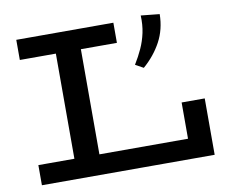

<svg xmlns="http://www.w3.org/2000/svg" viewBox="-77 -795 1072 892"><g transform="rotate(-10 459.5 -348.5)"><path d="M51 0V-95H757V-266H866V0ZM221 -53V-626H339V-53ZM51 -591V-686H509V-591ZM640 -697 728 -688Q727 -616 696 -558.5Q665 -501 612 -455L574 -476Q595 -510 610.5 -544Q626 -578 634 -615.5Q642 -653 640 -697Z"/></g></svg>

Font: BioRhyme SemiExpanded Medium
Style: Regular
Weight: 500
Width: 6
Designer: Aoife Mooney
Foundry: Aoife Mooney Type
Version: Version 1.600;gftools[0.9.33]